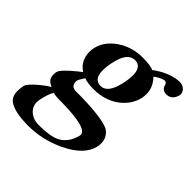

<svg xmlns="http://www.w3.org/2000/svg" viewBox="-211 -632 1012 1012"><g transform="rotate(45 295.0 -126.5)"><path d="M351.1 -288.1Q372.1 -403.3 309.1 -405.8Q261.7 -405.8 240.7 -341.8Q235.4 -325.2 231 -305.2Q206.1 -181.6 274.4 -180.2Q316.9 -180.2 338.9 -242.7Q345.7 -263.2 351.1 -288.1ZM169.9 24.9Q140.6 24.4 127 19Q111.3 40.5 99.6 96.2Q88.9 147.5 128.4 177.2Q153.8 195.8 189.5 195.8Q274.9 195.3 313.5 176.3Q360.8 152.3 379.4 93.8Q381.3 86.9 382.8 81.1Q394 27.3 192.9 24.9Q182.1 24.9 169.9 24.9ZM550.8 -394Q522.5 -394 512.7 -420.4Q511.2 -424.8 510.7 -428.2Q505.9 -439.5 494.6 -439.9Q479 -439.9 445.8 -418.5Q439.9 -414.6 437.5 -412.1Q487.8 -360.4 473.6 -291Q459.5 -228 402.3 -185.1Q343.8 -142.6 261.2 -142.1Q210.4 -142.6 189.9 -152.8Q188 -149.9 183.6 -143.6Q169.4 -122.6 166.5 -110.8Q163.1 -70.3 202.6 -68.8Q377 -68.8 442.4 -44.4Q453.1 -40 458.5 -36.1Q498.5 -4.9 490.2 50.3Q489.7 53.2 489.3 55.2Q472.2 135.7 358.9 190.4Q259.8 237.8 152.3 237.8Q46.9 237.3 6.3 205.1Q-25.9 178.7 -12.2 109.4Q-11.7 107.4 -11.7 106Q-7.8 86.9 43 43.9Q71.8 19.5 96.7 5.9Q70.3 -4.4 61.5 -22Q53.2 -42.5 58.6 -67.9Q63.5 -91.3 137.2 -150.9Q148.9 -160.2 158.7 -167.5Q108.4 -198.7 106 -263.7Q105.5 -280.3 108.9 -295.9Q125 -367.7 201.7 -412.1Q258.3 -443.8 326.2 -443.8Q388.7 -443.4 407.7 -432.1Q465.8 -475.6 526.9 -488.3Q540.5 -490.7 551.3 -491.2Q589.4 -491.2 602.5 -461.4Q606.4 -451.2 605 -442.9Q593.3 -394.5 550.8 -394Z"/></g></svg>

Font: Linux Libertine Slanted O
Style: Bold Slanted
Weight: 700
Designer: Philipp H. Poll
Foundry: Philipp H. Poll
Version: Version 5.0.0